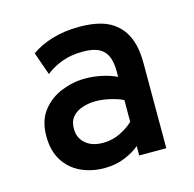

<svg xmlns="http://www.w3.org/2000/svg" viewBox="-74 -787 596 589"><g transform="rotate(-15 224.5 -492.5)"><path d="M190 -273Q148 -273 114.2 -289Q80.5 -305 61 -336.2Q41.5 -367.5 41.5 -414Q41.5 -462.5 65.5 -493.5Q89.5 -524.5 126.5 -539.2Q163.5 -554 202 -554Q228.5 -554 255 -548.2Q281.5 -542.5 301.5 -532.5V-550Q301.5 -595.5 282 -615Q271.5 -626 255.2 -630.8Q239 -635.5 216 -635.5Q179.5 -635.5 150.8 -625Q122 -614.5 98.5 -596L73 -668.5Q98.5 -687.5 138 -699.8Q177.5 -712 226.5 -712Q264 -712 293.8 -703.8Q323.5 -695.5 344 -676.5Q365.5 -657.5 376.5 -627.5Q387.5 -597.5 387.5 -554.5V-283H301.5V-313Q285 -298 255.2 -285.5Q225.5 -273 190 -273ZM205.5 -349Q234.5 -349 260.2 -361.8Q286 -374.5 301.5 -390V-459Q284 -467.5 260 -473Q236 -478.5 216 -478.5Q193.5 -478.5 173.8 -472.2Q154 -466 141.5 -451.8Q129 -437.5 129 -414Q129 -384.5 149.5 -366.8Q170 -349 205.5 -349Z"/></g></svg>

Font: Overpass Medium
Style: Regular
Weight: 500
Designer: Delve Withrington, Dave Bailey, Thomas Jockin
Foundry: Delve Fonts LLC
Version: Version 4.000